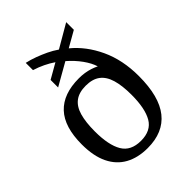

<svg xmlns="http://www.w3.org/2000/svg" viewBox="-217 -881 1010 1010"><g transform="rotate(-45 288.5 -376.0)"><path d="M287 10Q215 10 163 -18.5Q111 -47 83 -104.5Q55 -162 55 -249Q55 -379 114.5 -442.5Q174 -506 290 -506Q312 -506 332 -503Q352 -500 370.5 -494Q389 -488 405 -480Q395 -513 368.5 -550Q342 -587 304 -620L179 -549V-605L263 -653Q238 -670 210 -683.5Q182 -697 150 -707V-761Q181 -754 210.5 -743Q240 -732 268.5 -718.5Q297 -705 323 -687L452 -762V-705L364 -655Q435 -597 478.5 -504Q522 -411 522 -291Q522 -139 462.5 -64.5Q403 10 287 10ZM289 -42Q364 -42 394.5 -94.5Q425 -147 425 -249Q425 -317 411.5 -362.5Q398 -408 368 -430.5Q338 -453 288 -453Q238 -453 208 -430.5Q178 -408 165 -362.5Q152 -317 152 -249Q152 -147 183 -94.5Q214 -42 289 -42Z"/></g></svg>

Font: Noto Serif Gujarati
Style: Regular
Weight: 400
Designer: Universal Thirst, Indian Type Foundry and the Monotype Design Team
Foundry: Monotype Imaging Inc.
Version: Version 2.102